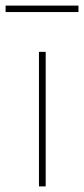

<svg xmlns="http://www.w3.org/2000/svg" viewBox="-41 -665 300 685"><path d="M122 -480V0H98V-480ZM239 -645V-622H-21V-645Z"/></svg>

Font: Exo 2 Thin
Style: Regular
Weight: 250
Designer: Natanael Gama
Foundry: Natanael Gama
Version: Version 2.010